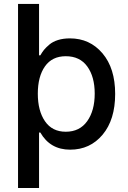

<svg xmlns="http://www.w3.org/2000/svg" viewBox="-20 -747 650 972"><path d="M71.3 -727.1H177.7V-466.8H184.1Q193.4 -482.9 202.6 -494.4Q211.9 -505.9 229.5 -521Q247.1 -536.1 273.7 -544.4Q300.3 -552.7 334 -552.7Q434.6 -552.7 498.8 -477.1Q563 -401.4 563 -271.5Q563 -141.1 499.5 -65.2Q436 10.7 335 10.7Q233.9 10.7 184.1 -76.2H177.7V204.6H71.3ZM459.5 -272.9Q459.5 -358.4 421.9 -410.4Q384.3 -462.4 313 -462.4Q243.7 -462.4 207.5 -410.9Q171.4 -359.4 171.4 -272.9Q171.4 -186 207.8 -133.1Q244.1 -80.1 313 -80.1Q383.3 -80.1 421.4 -133.5Q459.5 -187 459.5 -272.9Z"/></svg>

Font: Interop Med
Style: Regular
Weight: 500
Designer: Rasmus Andersson, Google, Jang Haemin
Foundry: jhaemin
Version: Version 1.007